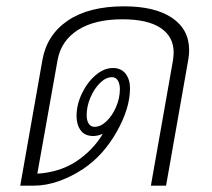

<svg xmlns="http://www.w3.org/2000/svg" viewBox="-20 -587 670 607"><path d="M578 -428Q578 -414 575 -397L505 0H457L527 -397Q529 -413 529 -421Q529 -471 488 -498.5Q447 -526 367 -526Q279 -526 226 -492Q173 -458 162 -397L98 -38Q165 -42 217 -74Q274 -111 305 -164Q289 -157 275 -157Q248 -157 235 -175Q222 -193 222 -220Q222 -256 239 -291.5Q256 -327 282.5 -349.5Q309 -372 337 -372Q363 -372 377 -354Q391 -336 391 -308Q391 -244 348.5 -169.5Q306 -95 243 -53Q207 -29 166.5 -14.5Q126 0 86 0H44L114 -397Q128 -477 194.5 -522Q261 -567 372 -567Q470 -567 524 -530.5Q578 -494 578 -428ZM279 -186Q298 -186 316.5 -203.5Q335 -221 347 -249Q359 -277 359 -305Q359 -322 352.5 -332.5Q346 -343 334 -343Q315 -343 296.5 -325Q278 -307 266 -279Q254 -251 254 -223Q254 -206 260.5 -196Q267 -186 279 -186Z"/></svg>

Font: KoHo Light
Style: Italic
Weight: 300
Italic angle: -10°
Version: Version 1.000; ttfautohint (v1.6)